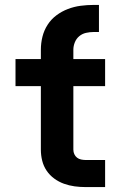

<svg xmlns="http://www.w3.org/2000/svg" viewBox="-20 -760 490 780"><path d="M328 0Q305 0 283 -3Q261 -6 240 -13.5Q219 -21 200.5 -34.5Q182 -48 169.5 -66.5Q157 -85 151.5 -107Q146 -129 146 -152V-410H43V-520H146V-558Q146 -585 152.5 -611Q159 -637 173.5 -659.5Q188 -682 209.5 -698Q231 -714 256 -723.5Q281 -733 307.5 -736.5Q334 -740 361 -740H382V-630H361Q345 -630 329.5 -626.5Q314 -623 302 -613Q290 -603 284 -588Q278 -573 278 -558V-520H407V-410H278V-152Q278 -142 282 -133.5Q286 -125 293 -119.5Q300 -114 309.5 -112Q319 -110 328 -110H407V0Z"/></svg>

Font: Iosevka Etoile Extrabold
Style: Regular
Weight: 800
Designer: Belleve Invis
Foundry: Belleve Invis
Version: Version 22.1.2; ttfautohint (v1.8.4)